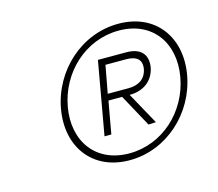

<svg xmlns="http://www.w3.org/2000/svg" viewBox="-66 -792 617 544"><g transform="rotate(-15 243.0 -520.0)"><path d="M102 -520C83 -413 144 -329 253 -329C362 -329 453 -413 472 -520C491 -627 430 -711 321 -711C212 -711 121 -627 102 -520ZM122 -520C139 -617 219 -692 317 -692C415 -692 469 -617 452 -520C435 -423 355 -348 257 -348C159 -348 105 -423 122 -520ZM322 -627C363 -627 384 -606 378 -568C371 -531 342 -508 301 -508H238L221 -413H201L239 -627ZM276 -512H298L352 -414L330 -413ZM256 -608 241 -527H302C330 -527 352 -539 358 -568C363 -597 345 -608 317 -608Z"/></g></svg>

Font: Poppins Devanagari Thin
Style: Italic
Weight: 100
Italic angle: -10°
Designer: Ninad Kale (Devanagari), Jonny Pinhorn (Latin)
Foundry: Indian Type Foundry
Version: 4.005